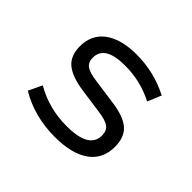

<svg xmlns="http://www.w3.org/2000/svg" viewBox="-118 -643 816 816"><g transform="rotate(45 290.0 -235.0)"><path d="M289 12Q166 12 69 -46L98 -107Q186 -56 292 -56Q427 -56 427 -134Q427 -163 409 -176.5Q391 -190 346 -196L232 -212Q159 -223 125.5 -251.5Q92 -280 92 -336Q92 -406 143.5 -444Q195 -482 288 -482Q393 -482 486 -434L460 -372Q381 -414 286 -414Q165 -414 165 -341Q165 -313 183 -300Q201 -287 246 -281L360 -265Q434 -255 467 -226Q500 -197 500 -139Q500 -66 445.5 -27Q391 12 289 12Z"/></g></svg>

Font: Sometype Mono
Style: Regular
Weight: 400
Monospace: yes
Designer: Ryoichi Tsunekawa
Foundry: Dharma Type
Version: Version 1.000; ttfautohint (v1.8.3)